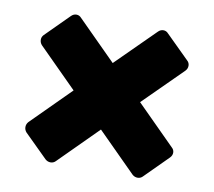

<svg xmlns="http://www.w3.org/2000/svg" viewBox="-63 -627 728 654"><g transform="rotate(10 301.0 -299.5)"><path d="M133 -51 53 -130Q46 -138 46 -148Q46 -158 53 -166L186 -299L53 -432Q46 -440 46 -450Q46 -460 53 -467L133 -547Q141 -555 151 -555Q161 -555 168 -547L301 -414L434 -546Q442 -554 452 -554Q462 -554 469 -546L549 -467Q557 -460 557 -449.5Q557 -439 549 -431L416 -299L549 -166Q557 -159 557 -149Q557 -139 549 -131L469 -51Q462 -44 452 -44Q442 -44 434 -51L301 -184L168 -51Q161 -44 151 -44Q141 -44 133 -51Z"/></g></svg>

Font: Rubik
Style: Bold
Weight: 700
Designer: Hubert and Fischer
Foundry: Hubert and Fischer
Version: Version 2.300;gftools[0.9.30]